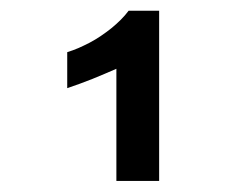

<svg xmlns="http://www.w3.org/2000/svg" viewBox="-20 -620 460 357"><path d="M275.9 -283.6V-600.1H219.2Q212.9 -591.6 204.8 -583.5Q196.7 -575.4 187.3 -567.7Q177.8 -560.1 167.6 -553.2Q157.4 -546.3 146.8 -540.7Q136.2 -535.2 125.7 -530.6Q115.1 -526.1 105 -523V-456.1Q116.2 -459.9 128.1 -464.2Q139.9 -468.6 151.7 -473.2Q163.4 -477.9 174.8 -482.8Q186.2 -487.6 196.4 -492.1V-283.6Z"/></svg>

Font: Saysettha
Style: Regular
Weight: 400
Designer: John M. Durdin
Foundry: Lao Script for Windows
Version: Version 2.201